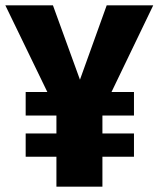

<svg xmlns="http://www.w3.org/2000/svg" viewBox="-33 -698 593 718"><path d="M540 -678 384 -354H468V-266H350V-199H468V-112H350V0H178V-112H63V-199H178V-266H63V-354H144L-13 -678H165L266 -400L366 -678Z"/></svg>

Font: Fira Sans Condensed ExtraBold
Style: Regular
Weight: 800
Width: 3
Designer: Carrois Corporate & Edenspiekermann AG
Foundry: Carrois Corporate GbR & Edenspiekermann AG
Version: Version 4.203